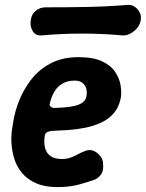

<svg xmlns="http://www.w3.org/2000/svg" viewBox="-20 -750 597 786"><path d="M217 16Q164 16 128.5 0.5Q93 -15 71 -41Q49 -67 39 -98.5Q29 -130 27 -163Q25 -196 30 -225L34 -250Q40 -291 58 -337Q76 -383 107.5 -424Q139 -465 187 -490.5Q235 -516 301 -516Q362 -516 398 -499Q434 -482 451.5 -455.5Q469 -429 473.5 -401.5Q478 -374 475 -352Q468 -313 447 -288Q426 -263 395 -248.5Q364 -234 328.5 -227Q293 -220 257 -217.5Q221 -215 191 -214Q176 -212 170 -207Q164 -202 163 -193Q159 -165 164.5 -144Q170 -123 187 -111Q204 -99 235 -99Q262 -99 288 -113Q314 -127 331 -133Q349 -139 364.5 -132Q380 -125 391 -110.5Q402 -96 402 -80Q405 -50 393 -35Q381 -20 369 -15Q350 -8 308.5 4Q267 16 217 16ZM202 -308Q275 -310 303 -322Q331 -334 334 -357Q337 -375 332.5 -389Q328 -403 316.5 -411.5Q305 -420 286 -420Q256 -420 235 -407.5Q214 -395 201.5 -373Q189 -351 183 -322Q183 -316 189 -312Q195 -308 202 -308ZM556 -667Q554 -651 542.5 -636.5Q531 -622 514.5 -613Q498 -604 482 -605Q318 -620 150 -605Q126 -603 114 -622.5Q102 -642 106 -667V-668Q109 -691 126 -705.5Q143 -720 167 -720Q251 -720 334.5 -721.5Q418 -723 503 -730Q519 -731 532 -722Q545 -713 552 -698.5Q559 -684 556 -668Z"/></svg>

Font: Winky Sans SemiBold
Style: Italic
Weight: 600
Italic angle: -8.97852°
Designer: Simon Atzbach
Foundry: typofactur
Version: Version 1.205